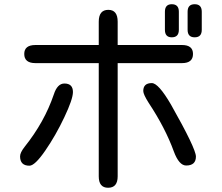

<svg xmlns="http://www.w3.org/2000/svg" viewBox="-20 -804 1040 901"><path d="M786.1 -784.2Q819.3 -784.2 819.3 -749V-664.1Q819.3 -628.9 786.1 -628.9Q753.9 -628.9 753.9 -664.1V-749Q753.9 -784.2 786.1 -784.2ZM893.6 -784.2Q926.8 -784.2 926.8 -749V-664.1Q926.8 -628.9 893.6 -628.9Q860.4 -628.9 860.4 -664.1V-749Q860.4 -784.2 893.6 -784.2ZM93.8 -550.8Q93.8 -592.8 146.5 -592.8H443.4V-702.1Q443.4 -757.8 488.3 -757.8Q532.2 -757.8 532.2 -702.1V-592.8H834Q885.7 -592.8 885.7 -550.8Q885.7 -507.8 834 -507.8H532.2V23.4Q532.2 77.1 487.3 77.1Q443.4 77.1 443.4 23.4V-507.8H146.5Q93.8 -507.8 93.8 -550.8ZM782.2 -313.5Q899.4 -106.4 899.4 -69.3Q899.4 -27.3 853.5 -27.3Q820.3 -27.3 795.9 -92.8Q755.9 -203.1 677.7 -321.3Q652.3 -361.3 652.3 -377Q652.3 -414.1 692.4 -414.1Q723.6 -414.1 782.2 -313.5ZM322.3 -372.1Q322.3 -338.9 281.7 -253.4Q241.2 -168 192.4 -97.2Q143.6 -26.4 118.2 -26.4Q74.2 -26.4 74.2 -70.3Q74.2 -87.9 95.7 -115.2Q188.5 -231.4 232.4 -360.4Q249 -412.1 282.2 -412.1Q322.3 -412.1 322.3 -372.1Z"/></svg>

Font: jf-openhuninn-1.1
Style: Regular
Weight: 400
Designer: [Kosugi Maru]
      Designed by Motoya company      

      [Varela Round]
      Joe Prince(Latin component); Avraham Co
Foundry: justfont CO.,LTD.
Version: 1.1